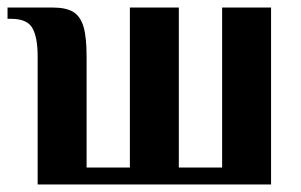

<svg xmlns="http://www.w3.org/2000/svg" viewBox="-21 -490 800 510"><path d="M79 -340Q79 -391 65 -415.5Q51 -440 9 -440H-1V-470H119Q155 -470 174 -458Q193 -446 201 -418.5Q209 -391 209 -340V-45H324V-470H454V-45H569V-470H699V0H79Z"/></svg>

Font: Philosopher
Style: Bold
Weight: 700
Designer: Jovanny Lemonad
Foundry: Jovanny Lemonad
Version: Version 2.000